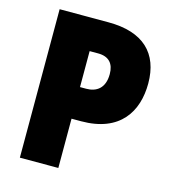

<svg xmlns="http://www.w3.org/2000/svg" viewBox="-107 -803 805 892"><g transform="rotate(15 295.5 -357.0)"><path d="M305 -714H70V0H255V-237H301C488 -237 557 -352 557 -487C557 -632 473 -714 305 -714ZM296 -562C348 -562 373 -533 373 -483C373 -414 333 -389 285 -389H255V-562Z"/></g></svg>

Font: Noto Sans Devanagari SemiCondensed Black
Style: Regular
Weight: 900
Width: 4
Designer: Jelle Bosma - Monotype Design Team
Foundry: Monotype Imaging Inc.
Version: Version 2.004